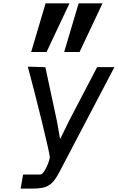

<svg xmlns="http://www.w3.org/2000/svg" viewBox="-20 -1102 688 1122"><path d="M115 -82H214Q225.5 -82 237.5 -99.8Q249.5 -117.5 258.8 -141Q268 -164.5 271 -180Q273 -194 227.5 -380.2Q182 -566.5 142.5 -712.5L245 -709.5L312 -397.5L330.5 -293H333.5L384 -396.5L547.5 -709.5H648.5L326 -94.5Q304.5 -53.5 283.8 -33.5Q263 -13.5 237 -6.8Q211 0 167.5 0H100.5ZM439.5 -1082.5H579L445 -798H355ZM246.5 -1082.5H386L252 -798H162Z"/></svg>

Font: JuliaMono MediumItalic
Style: Regular
Weight: 500
Italic angle: -9°
Monospace: yes
Designer: cormullion
Foundry: corm
Version: Version 0.049; ttfautohint (v1.8.4)